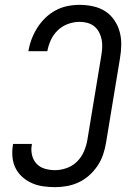

<svg xmlns="http://www.w3.org/2000/svg" viewBox="-20 -763 540 791"><path d="M207 8Q182 8 157.5 4.5Q133 1 111.5 -8.5Q90 -18 72.5 -33.5Q55 -49 44.5 -69.5Q34 -90 31.5 -114.5Q29 -139 33 -164Q33 -166 33.5 -167.5Q34 -169 34 -170H112Q111 -169 111 -168Q111 -167 111 -166Q107 -145 112 -124Q117 -103 130.5 -88.5Q144 -74 164.5 -68Q185 -62 207 -62Q230 -62 254.5 -70.5Q279 -79 297.5 -97.5Q316 -116 326 -139.5Q336 -163 340 -187L397 -532Q400 -549 401 -566Q402 -583 399 -599Q396 -615 388.5 -629.5Q381 -644 369 -654Q357 -664 341 -668.5Q325 -673 308 -673Q284 -673 260.5 -664.5Q237 -656 218.5 -638.5Q200 -621 189.5 -598Q179 -575 175 -552H97Q101 -577 110 -601Q119 -625 133 -647.5Q147 -670 166.5 -689Q186 -708 209.5 -720.5Q233 -733 258 -738Q283 -743 308 -743Q336 -743 363.5 -737Q391 -731 413 -717Q435 -703 450.5 -680.5Q466 -658 473 -632Q480 -606 479.5 -577.5Q479 -549 474 -521L417 -176Q413 -151 405 -127Q397 -103 382.5 -81Q368 -59 348 -41Q328 -23 304.5 -12Q281 -1 256 3.5Q231 8 207 8Z"/></svg>

Font: Iosevka SS04 Oblique
Style: Regular
Weight: 400
Italic angle: -9°
Monospace: yes
Designer: Belleve Invis
Foundry: Belleve Invis
Version: Version 19.0.0; ttfautohint (v1.8.4)